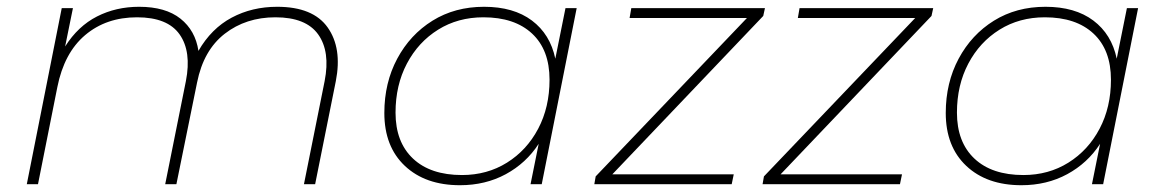

<svg xmlns="http://www.w3.org/2000/svg" viewBox="-20 -543 3434 566"><path d="M797 -523Q903 -523 946 -462Q989 -401 970 -304L909 0H876L937 -304Q954 -391 918 -441.5Q882 -492 792 -492Q705 -492 642.5 -443.5Q580 -395 561 -300L500 0H467L528 -304Q545 -391 509.5 -441.5Q474 -492 384 -492Q293 -492 231 -439.5Q169 -387 149 -286L92 0H59L162 -519H195L172 -406Q210 -466 266 -494.5Q322 -523 390 -523Q468 -523 512 -488Q556 -453 565 -393Q603 -459 663 -491Q723 -523 797 -523Z M1336 3Q1234 3 1173.5 -54Q1113 -111 1113 -210Q1113 -299 1151 -370Q1189 -441 1255 -482Q1321 -523 1407 -523Q1494 -523 1548 -482.5Q1602 -442 1617 -370L1647 -519H1680L1577 0H1544L1568 -119Q1531 -62 1471 -29.5Q1411 3 1336 3ZM1342 -27Q1416 -27 1474.5 -63.5Q1533 -100 1566.5 -163.5Q1600 -227 1600 -308Q1600 -396 1548.5 -444Q1497 -492 1405 -492Q1330 -492 1271.5 -455.5Q1213 -419 1179.5 -355.5Q1146 -292 1146 -211Q1146 -124 1197.5 -75.5Q1249 -27 1342 -27Z M1732 0 1736 -23 2182 -490H1836L1841 -519H2235L2230 -496L1785 -29H2143L2137 0Z M2228 0 2232 -23 2678 -490H2332L2337 -519H2731L2726 -496L2281 -29H2639L2633 0Z M2991 3Q2889 3 2828.5 -54Q2768 -111 2768 -210Q2768 -299 2806 -370Q2844 -441 2910 -482Q2976 -523 3062 -523Q3149 -523 3203 -482.5Q3257 -442 3272 -370L3302 -519H3335L3232 0H3199L3223 -119Q3186 -62 3126 -29.5Q3066 3 2991 3ZM2997 -27Q3071 -27 3129.5 -63.5Q3188 -100 3221.5 -163.5Q3255 -227 3255 -308Q3255 -396 3203.5 -444Q3152 -492 3060 -492Q2985 -492 2926.5 -455.5Q2868 -419 2834.5 -355.5Q2801 -292 2801 -211Q2801 -124 2852.5 -75.5Q2904 -27 2997 -27Z"/></svg>

Font: Montserrat ExtraLight
Style: Italic
Weight: 200
Italic angle: -11.3°
Designer: Julieta Ulanovsky
Foundry: Julieta Ulanovsky
Version: Version 9.000; ttfautohint (v1.8.4.7-5d5b)